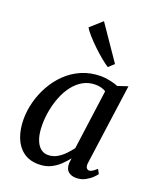

<svg xmlns="http://www.w3.org/2000/svg" viewBox="-157 -957 887 1065"><g transform="rotate(20 286.5 -425.0)"><path d="M455.9 -93.6Q452.7 -70.5 459.5 -61.8Q466.3 -53.1 474.9 -53.1Q484 -53.1 494.1 -59.5Q504.3 -65.9 519.2 -79.2L533.2 -53.3Q529.1 -46.5 513.9 -31.2Q498.6 -15.9 474.8 -3Q450.9 10 421.2 10Q392.7 10 375 -4.9Q357.3 -19.8 357.7 -53.6L361.3 -83.6Q343.7 -61.3 321 -39.7Q298.3 -18.1 268.5 -4Q238.7 10 199.9 10Q144.6 10 108.4 -17.5Q72.2 -45 54.4 -92.2Q36.7 -139.3 36.7 -198Q36.7 -247.6 50.3 -299.8Q64 -351.9 90.6 -399.8Q117.2 -447.6 156.4 -485.7Q195.7 -523.7 247.1 -545.9Q298.6 -568 361.6 -568Q384.8 -568 412.8 -561.9Q440.9 -555.9 462 -547.7L521.1 -567.3ZM409.1 -497Q395.8 -505.5 380 -509.3Q364.2 -513.2 347.2 -513.2Q306.9 -513.2 274.5 -494.9Q242.2 -476.7 217.9 -445.3Q193.5 -414 177.3 -373.9Q161 -333.8 152.8 -289.9Q144.6 -246 144.6 -203.3Q144.6 -155.4 155.5 -122.5Q166.4 -89.6 185.6 -72.9Q204.9 -56.2 230.1 -56.2Q260.3 -56.2 284.8 -70.6Q309.3 -85.1 328.6 -105.4Q347.8 -125.6 361.2 -143.7ZM376.8 -628.1Q361.5 -637.3 336.1 -658Q310.7 -678.7 283.4 -704.6Q256 -730.5 233.6 -755.6Q211.1 -780.7 201.3 -798.6L270 -860.1L408.8 -657.5Z"/></g></svg>

Font: Merriweather 7pt Light
Style: Italic
Weight: 300
Italic angle: -7.8°
Designer: Eben Sorkin
Foundry: Eben Sorkin
Version: Version 2.200;gftools[0.9.31]